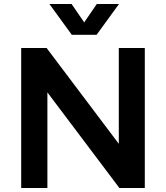

<svg xmlns="http://www.w3.org/2000/svg" viewBox="-20 -940 830 960"><path d="M338 -920H227L339 -766H463L575 -920H464L401 -828ZM213 -700H86V0H217V-478L577 0H704V-700H574V-221Z"/></svg>

Font: Montserrat_SPRD_medium Medium
Style: Regular
Weight: 400
Designer: Julieta Ulanovsky edited by Nelly Hempel
Foundry: Julieta Ulanovsky
Version: Version 4.000;PS 004.000;hotconv 1.0.88;makeotf.lib2.5.64775